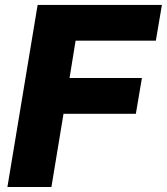

<svg xmlns="http://www.w3.org/2000/svg" viewBox="-20 -747 667 767"><path d="M9.6 0H185.4L233.7 -292.3H522.7L546.9 -435.4H257.8L282 -584.5H602.6L626.8 -727.3H130.3Z"/></svg>

Font: TID UI Extra Bold
Style: Italic
Weight: 800
Italic angle: -9.39999°
Designer: The TID Project Authors
Foundry: Bakken & Bæck
Version: Version 1.001;hotconv 1.0.109;makeotfexe 2.5.65596